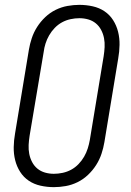

<svg xmlns="http://www.w3.org/2000/svg" viewBox="-20 -763 540 791"><path d="M202 8Q174 8 147 2Q120 -4 98.5 -18.5Q77 -33 63 -55Q49 -77 42.5 -103Q36 -129 36.5 -157Q37 -185 42 -213L99 -558Q103 -582 111 -606Q119 -630 133 -652Q147 -674 166.5 -692.5Q186 -711 209.5 -722.5Q233 -734 258 -738.5Q283 -743 307 -743Q335 -743 362 -737Q389 -731 410.5 -716.5Q432 -702 446 -680Q460 -658 466.5 -632Q473 -606 472.5 -578Q472 -550 467 -522L410 -177Q406 -153 398 -129Q390 -105 376 -83Q362 -61 342.5 -42.5Q323 -24 299.5 -12.5Q276 -1 251 3.5Q226 8 202 8ZM202 -47Q220 -47 238.5 -51Q257 -55 273.5 -64Q290 -73 303.5 -87Q317 -101 326.5 -117.5Q336 -134 341.5 -151.5Q347 -169 350 -186L407 -531Q410 -550 411 -569Q412 -588 408.5 -606Q405 -624 396.5 -640Q388 -656 374.5 -667Q361 -678 343.5 -683Q326 -688 307 -688Q289 -688 270.5 -684Q252 -680 235.5 -671Q219 -662 205.5 -648Q192 -634 182.5 -617.5Q173 -601 167.5 -583.5Q162 -566 160 -549L102 -204Q99 -185 98 -166Q97 -147 100.5 -129Q104 -111 112.5 -95Q121 -79 134.5 -68Q148 -57 165.5 -52Q183 -47 202 -47Z"/></svg>

Font: Iosevka Curly Slab Light
Style: Italic
Weight: 300
Italic angle: -9°
Monospace: yes
Designer: Belleve Invis
Foundry: Belleve Invis
Version: Version 22.1.2; ttfautohint (v1.8.4)